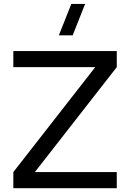

<svg xmlns="http://www.w3.org/2000/svg" viewBox="-20 -988 683 1008"><path d="M361.5 -802.5H289L354.5 -967.5H427ZM50 0V-84.5L480 -635.5H50V-720H593V-635.5L163 -84.5H593V0Z"/></svg>

Font: Vela Sans Med
Style: Regular
Weight: 500
Designer: Principal design: Mikhail Sharanda - project Manrope.
Design modification: Ravid Balaliev
Foundry: Mikhail Sharanda
Version: Version 1.001